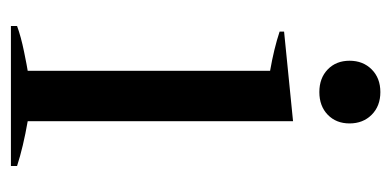

<svg xmlns="http://www.w3.org/2000/svg" viewBox="-198 -502 700 343"><g transform="rotate(90 151.5 -330.0)"><path d="M88 -605Q88 -629 103.5 -644.5Q119 -660 144 -660Q169 -660 184.5 -644.5Q200 -629 200 -605Q200 -581 184.5 -566Q169 -551 144 -551Q119 -551 103.5 -566Q88 -581 88 -605ZM26 -11Q45 -18 72 -23.5Q99 -29 106 -30V-463Q66 -470 36 -480V-488L196 -504V-30Q242 -22 276 -11V0H26Z"/></g></svg>

Font: Trirong
Style: Regular
Weight: 400
Designer: Katatrad Team
Foundry: CadsonDemak
Version: Version 1.001